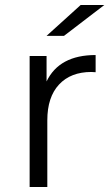

<svg xmlns="http://www.w3.org/2000/svg" viewBox="-20 -751 441 771"><path d="M99 0V-526H167V-424Q218 -530 364 -530V-461Q359 -461 355 -461.5Q351 -462 347 -462Q264 -462 217 -411.5Q170 -361 170 -268V0ZM167 -607 304 -731H399L237 -607Z"/></svg>

Font: Montserrat
Style: Regular
Weight: 400
Designer: Julieta Ulanovsky
Foundry: Julieta Ulanovsky
Version: Version 9.000; ttfautohint (v1.8.4.7-5d5b)